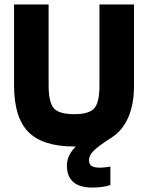

<svg xmlns="http://www.w3.org/2000/svg" viewBox="-20 -647 664 861"><path d="M426 -264V-627H581V-264Q581 -180 555.5 -121Q530 -62 480 -30Q415 12 397 32Q379 52 379 71Q379 89 390.5 97Q402 105 429 105Q438 105 450 103.5Q462 102 475 100V183Q456 189 435.5 191.5Q415 194 393 194Q337 194 308.5 169Q280 144 280 95Q280 72 290 51Q300 30 320 10H313Q172 10 107.5 -55Q43 -120 43 -264V-627H198V-264Q198 -188 221.5 -161.5Q245 -135 313 -135Q380 -135 403 -161.5Q426 -188 426 -264Z"/></svg>

Font: Blinker
Style: Bold
Weight: 700
Designer: Juergen Huber
Foundry: supertype
Version: Version 1.015;PS 1.15;hotconv 1.0.88;makeotf.lib2.5.647800; 